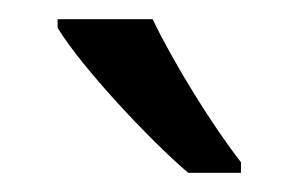

<svg xmlns="http://www.w3.org/2000/svg" viewBox="-20 -786 311 200"><path d="M139 -766H40V-757C65 -716 135 -641 176 -606H231V-617C202 -654 161 -720 139 -766Z"/></svg>

Font: Noto Sans Arabic UI Cn
Style: Regular
Weight: 400
Width: 3
Designer: Monotype Design Team, Nadine Chahine and Nizar Qandah
Foundry: Monotype Imaging Inc.
Version: Version 2.010